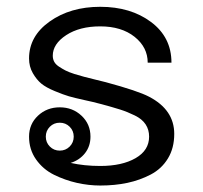

<svg xmlns="http://www.w3.org/2000/svg" viewBox="-20 -537 607 573"><path d="M279.2 -516.7Q370 -516.7 430.8 -471.3Q491.7 -425.8 491.7 -350H420.8Q420.8 -395.8 381.7 -427.1Q342.5 -458.3 279.2 -458.3Q217.5 -458.3 177.5 -432.1Q137.5 -405.8 137.5 -370.8Q137.5 -360.8 141.7 -352.9Q145.8 -345 155.8 -338.3Q165.8 -331.7 175.4 -326.7Q185 -321.7 202.1 -316.2Q219.2 -310.8 230.8 -307.9Q242.5 -305 263.8 -299.6Q285 -294.2 295.8 -291.7Q391.7 -265.8 425 -248.3Q500 -209.2 500 -137.5Q500 -95 481.2 -64.2Q462.5 -33.3 430 -16.2Q397.5 0.8 360 8.8Q322.5 16.7 279.2 16.7Q245 16.7 209.6 8.8Q174.2 0.8 141.2 -15.4Q108.3 -31.7 87.5 -61.3Q66.7 -90.8 66.7 -129.2Q66.7 -166.7 93.3 -191.7Q120 -216.7 158.3 -216.7Q196.7 -216.7 223.3 -191.7Q250 -166.7 250 -129.2Q250 -100.8 233.8 -80Q217.5 -59.2 190.8 -50.8Q231.7 -41.7 279.2 -41.7Q344.2 -41.7 384.6 -65Q425 -88.3 425 -129.2Q425 -150 414.6 -165.8Q404.2 -181.7 382.1 -192.5Q360 -203.3 338.8 -210Q317.5 -216.7 284.2 -225.8Q275 -228.3 270.8 -229.2Q262.5 -231.7 232.1 -238.3Q201.7 -245 185.8 -249.6Q170 -254.2 143.8 -265Q117.5 -275.8 103.3 -287.5Q89.2 -299.2 77.9 -318.8Q66.7 -338.3 66.7 -362.5Q66.7 -429.2 128.3 -472.9Q190 -516.7 279.2 -516.7ZM187.9 -158.8Q175.8 -170.8 158.3 -170.8Q140.8 -170.8 128.8 -158.8Q116.7 -146.7 116.7 -129.2Q116.7 -111.7 128.8 -99.6Q140.8 -87.5 158.3 -87.5Q175.8 -87.5 187.9 -99.6Q200 -111.7 200 -129.2Q200 -146.7 187.9 -158.8Z"/></svg>

Font: BoonBaan
Style: Regular
Weight: 400
Designer: Sungsit Sawaiwan
Foundry: FontUni
Version: Version 2.0